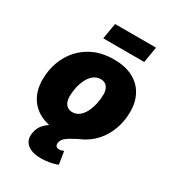

<svg xmlns="http://www.w3.org/2000/svg" viewBox="-223 -862 1069 1189"><g transform="rotate(30 311.5 -268.0)"><path d="M275.4 9.8Q195.3 9.8 139.6 -18.8Q84 -47.4 54.9 -99.4Q25.9 -151.4 25.9 -221.2Q25.9 -288.1 47.6 -347.4Q69.3 -406.7 110.8 -452.4Q152.3 -498 211.9 -523.9Q271.5 -549.8 348.1 -549.8Q427.7 -549.8 483.2 -521.2Q538.6 -492.7 567.6 -440.4Q596.7 -388.2 596.7 -318.4Q596.7 -252.9 575.4 -193.6Q554.2 -134.3 513.2 -88.6Q472.2 -43 412.4 -16.6Q352.5 9.8 275.4 9.8ZM284.2 -137.2Q315.9 -137.2 338.4 -157Q360.8 -176.8 374.3 -207Q387.7 -237.3 393.6 -269.8Q399.4 -302.2 399.4 -327.1Q399.4 -352.1 391.8 -368.9Q384.3 -385.7 370.8 -394.3Q357.4 -402.8 339.4 -402.8Q307.1 -402.8 284.7 -383.3Q262.2 -363.8 248.5 -334Q234.9 -304.2 229 -272.2Q223.1 -240.2 223.1 -215.3Q223.1 -177.2 240 -157.2Q256.8 -137.2 284.2 -137.2ZM261.2 207.5Q194.8 207.5 161.4 178.5Q127.9 149.4 136.7 97.7Q143.6 55.7 171.1 28.6Q198.7 1.5 238.5 -18.6Q278.3 -38.6 322.8 -57.9Q367.2 -77.1 408 -103.3Q448.7 -129.4 478.5 -169.2Q508.3 -209 518.6 -270H593.8Q582.5 -202.6 558.1 -157.2Q533.7 -111.8 502.2 -82Q470.7 -52.2 437.7 -32.7Q404.8 -13.2 376 1.7Q347.2 16.6 327.6 32Q308.1 47.4 304.2 70.3Q301.8 85.9 308.3 94.7Q314.9 103.5 330.6 103.5Q338.4 103.5 345.9 101.6Q353.5 99.6 362.8 95.2L377.4 185.5Q355.5 195.8 322.8 201.7Q290 207.5 261.2 207.5ZM536.1 -742.7 517.1 -629.4H224.1L243.2 -742.7Z"/></g></svg>

Font: Inter 16pt Black
Style: Italic
Weight: 900
Italic angle: -9.3988°
Version: Version 4.001;git-66647c0bb